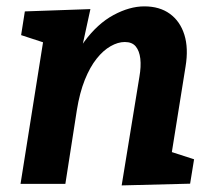

<svg xmlns="http://www.w3.org/2000/svg" viewBox="-20 -566 657 591"><path d="M354.5 4.7 409.1 -329.6Q414.7 -361.5 411.9 -385.5Q409.1 -409.4 397.8 -423.1Q386.6 -436.7 364.1 -436.7Q343.1 -436.7 320.5 -423.8Q297.8 -411 277.4 -385.3Q256.9 -359.6 241 -320.1Q225.2 -280.5 216.6 -227.2L181.2 0H43.2L123.2 -503.4L172.1 -416.3L45 -457.9L56.5 -530.9L258.3 -538L221.3 -368.2L177.5 -292.1Q197.9 -381.2 239 -437.2Q280.1 -493.2 329.6 -519.8Q379 -546.4 424.1 -546.4Q471.4 -546.4 502.9 -523.5Q534.5 -500.5 547.5 -459.1Q560.5 -417.6 551.2 -361.4L505.1 -73.6L445.5 -118.4L577.4 -75.7L565.2 -0.6Z"/></svg>

Font: Bitter Thin
Style: Italic
Weight: 100
Italic angle: -9°
Designer: Sol Matas, and Bitter project Authors
Foundry: Sol Matas
Version: Version 2.002